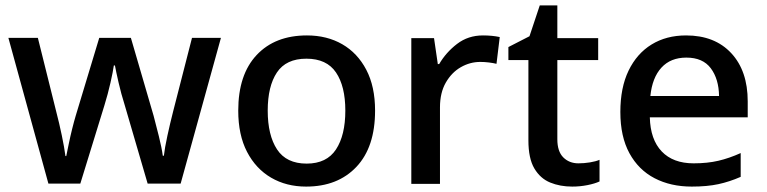

<svg xmlns="http://www.w3.org/2000/svg" viewBox="-20 -680 2835 710"><path d="M441 -292Q428 -333 418.5 -374.5Q409 -416 405 -438H401Q398 -416 388.5 -374Q379 -332 366 -290L277 -1H159L11 -540H120L188 -267Q199 -225 208.5 -179.5Q218 -134 222 -103H225Q229 -122 234.5 -149Q240 -176 247 -204Q254 -232 260 -252L347 -540H464L548 -252Q557 -218 567.5 -176Q578 -134 582 -104H586Q589 -132 599 -178Q609 -224 620 -267L690 -540H797L648 -1H526Z M1367 -271Q1367 -136 1298 -63Q1229 10 1112 10Q1039 10 982.5 -23Q926 -56 893.5 -118.5Q861 -181 861 -271Q861 -404 929 -476.5Q997 -549 1115 -549Q1189 -549 1245.5 -516.5Q1302 -484 1334.5 -422Q1367 -360 1367 -271ZM970 -271Q970 -180 1004.5 -127.5Q1039 -75 1114 -75Q1188 -75 1222.5 -127.5Q1257 -180 1257 -271Q1257 -361 1222.5 -412Q1188 -463 1113 -463Q1038 -463 1004 -412Q970 -361 970 -271Z M1766 -549Q1800 -549 1828 -543L1816 -444Q1804 -447 1788 -449Q1772 -451 1756 -451Q1718 -451 1684 -431.5Q1650 -412 1628.5 -374.5Q1607 -337 1607 -283V0H1501V-539H1585L1599 -443H1604Q1629 -486 1670 -517.5Q1711 -549 1766 -549Z M2119 -76Q2140 -76 2161.5 -79.5Q2183 -83 2197 -89V-9Q2180 -1 2152.5 4.5Q2125 10 2096 10Q2051 10 2014.5 -5Q1978 -20 1956 -57Q1934 -94 1934 -161V-458H1860V-506L1938 -546L1976 -660H2041V-539H2192V-458H2041V-165Q2041 -120 2063 -98Q2085 -76 2119 -76Z M2517 -549Q2623 -549 2684 -483.5Q2745 -418 2745 -305V-246H2383Q2385 -164 2427 -120Q2469 -76 2545 -76Q2596 -76 2636.5 -85.5Q2677 -95 2719 -114V-26Q2678 -8 2636.5 1Q2595 10 2538 10Q2460 10 2400.5 -21Q2341 -52 2307.5 -113.5Q2274 -175 2274 -266Q2274 -356 2304.5 -419Q2335 -482 2389.5 -515.5Q2444 -549 2517 -549ZM2518 -467Q2460 -467 2426 -430Q2392 -393 2385 -325H2639Q2638 -388 2608.5 -427.5Q2579 -467 2518 -467Z"/></svg>

Font: Noto Sans Myanmar UI Medium
Style: Regular
Weight: 500
Designer: Monotype Design Team
Foundry: Monotype Imaging Inc.
Version: Version 2.103; ttfautohint (v1.8.4.7-5d5b)